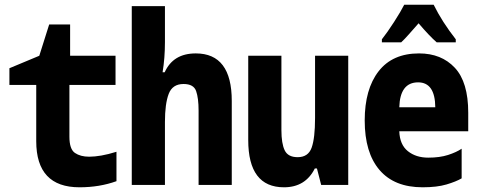

<svg xmlns="http://www.w3.org/2000/svg" viewBox="-20 -786 2040 816"><path d="M318 10Q403 10 475 -16V-141Q440 -130 411 -125Q382 -120 359 -120Q322 -120 298.5 -136Q275 -152 275 -205V-425H471V-549H278V-682H189L147 -549L20 -496V-425H134V-186Q134 10 318 10Z M540 0H681V-268Q681 -345 697 -387Q713 -429 760 -429Q803 -429 813.5 -399Q824 -369 824 -316V0H965V-357Q965 -559 812 -559Q716 -559 680 -479H671Q681 -539 681 -607V-760H540Z M1187 10Q1278 10 1318 -70H1327L1345 0H1460V-549H1319V-285Q1319 -199 1304.5 -158.5Q1290 -118 1245 -118Q1204 -118 1190 -147Q1176 -176 1176 -233V-549H1035V-191Q1035 10 1187 10Z M1776 10Q1837 10 1877.5 -2Q1918 -14 1942 -28V-154Q1920 -139 1884.5 -127.5Q1849 -116 1800 -116Q1748 -116 1713.5 -143.5Q1679 -171 1677 -228H1970V-307Q1970 -437 1913 -498Q1856 -559 1761 -559Q1648 -559 1589 -483Q1530 -407 1530 -274Q1530 -137 1593 -63.5Q1656 10 1776 10ZM1677 -330Q1680 -436 1757 -436Q1829 -436 1830 -330ZM1603 -606H1685Q1699 -619 1718 -640.5Q1737 -662 1759 -687Q1805 -633 1836 -606H1917V-619Q1859 -693 1823 -766H1698Q1684 -738 1655 -693Q1626 -648 1603 -619Z"/></svg>

Font: Noto Sans Mono Condensed Extra
Style: Regular
Weight: 800
Width: 3
Designer: Monotype Design Team
Foundry: Monotype Imaging Inc.
Version: Version 1.900